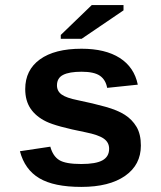

<svg xmlns="http://www.w3.org/2000/svg" viewBox="-20 -732 640 762"><path d="M539.1 -154.3Q539.1 -77.6 476.3 -33.9Q413.6 9.8 302.7 9.8Q193.8 9.8 136 -24.7Q78.1 -59.1 59.1 -131.8L179.7 -149.9Q189.9 -112.3 215.1 -96.7Q240.2 -81.1 302.7 -81.1Q360.4 -81.1 386.7 -95.7Q413.1 -110.4 413.1 -141.6Q413.1 -167 391.8 -181.9Q370.6 -196.8 319.8 -207Q203.6 -230 163.1 -249.8Q122.6 -269.5 101.3 -301Q80.1 -332.5 80.1 -378.4Q80.1 -454.1 138.4 -496.3Q196.8 -538.6 303.7 -538.6Q397.9 -538.6 455.3 -502Q512.7 -465.3 526.9 -396L405.3 -383.3Q399.4 -415.5 376.5 -431.4Q353.5 -447.3 303.7 -447.3Q254.9 -447.3 230.5 -434.8Q206.1 -422.4 206.1 -393.1Q206.1 -370.1 224.9 -356.7Q243.7 -343.3 288.1 -334.5Q350.1 -321.8 398.2 -308.3Q446.3 -294.9 475.3 -276.4Q504.4 -257.8 521.7 -228.8Q539.1 -199.7 539.1 -154.3ZM221.2 -578.1V-593.3L344.2 -711.9H470.2V-690.9L304.2 -578.1Z"/></svg>

Font: Cousine
Style: Bold
Weight: 700
Monospace: yes
Designer: Steve Matteson
Foundry: Ascender Corporation
Version: Version 1.20